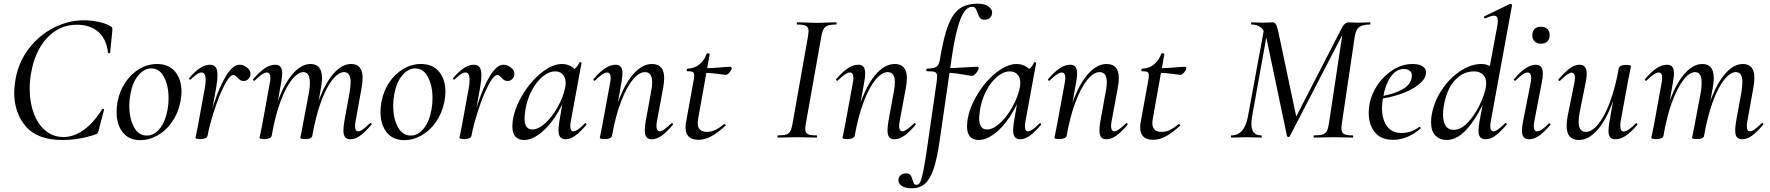

<svg xmlns="http://www.w3.org/2000/svg" viewBox="-20 -746 9597 1041"><path d="M57 -244Q57 -274 64 -316Q81 -411 137.5 -484Q194 -557 273 -596.5Q352 -636 434 -636Q475 -636 516.5 -627Q558 -618 581 -603Q587 -599 588.5 -594.5Q590 -590 589 -579L577 -461Q576 -457 571 -457Q566 -457 566 -461Q556 -537 511.5 -574.5Q467 -612 396 -612Q302 -612 235 -540Q168 -468 148 -346Q141 -307 141 -264Q141 -190 163.5 -130.5Q186 -71 227.5 -37Q269 -3 324 -3Q379 -3 432.5 -40.5Q486 -78 534 -154Q536 -156 538 -156Q541 -156 543 -154Q545 -152 544 -150L515 -40Q512 -28 509 -23.5Q506 -19 497 -17Q410 13 318 13Q183 13 120 -60.5Q57 -134 57 -244Z M612 -139Q612 -161 617 -193Q628 -252 659.5 -299Q691 -346 736 -372.5Q781 -399 831 -399Q895 -399 929.5 -357.5Q964 -316 964 -248Q964 -222 958 -193Q945 -130 911.5 -83Q878 -36 833 -11Q788 14 741 14Q679 14 645.5 -28.5Q612 -71 612 -139ZM888 -149Q894 -181 894 -214Q894 -281 869.5 -328Q845 -375 800 -375Q762 -375 730.5 -338Q699 -301 687 -236Q681 -205 681 -172Q681 -104 706 -57.5Q731 -11 776 -11Q815 -11 845.5 -48Q876 -85 888 -149Z M1279 -395Q1300 -395 1319 -380Q1338 -365 1338 -346Q1338 -330 1327.5 -318.5Q1317 -307 1301 -307Q1290 -307 1283 -311.5Q1276 -316 1268 -325Q1263 -330 1257.5 -334.5Q1252 -339 1245 -339Q1225 -339 1196 -282.5Q1167 -226 1141.5 -147Q1116 -68 1105 -9L1095 -10Q1111 -95 1140 -184.5Q1169 -274 1205.5 -334.5Q1242 -395 1279 -395ZM1040 1Q1041 -5 1046.5 -30Q1052 -55 1055 -74L1091 -271Q1095 -294 1095 -313Q1095 -353 1073 -353Q1052 -353 1014 -315Q1013 -314 1011 -314Q1008 -314 1006 -317.5Q1004 -321 1006 -323Q1038 -360 1065 -377.5Q1092 -395 1118 -395Q1139 -395 1149 -382Q1159 -369 1159 -338Q1159 -314 1153 -276L1105 -9Q1103 -1 1093 3.5Q1083 8 1066 8Q1040 8 1040 1Z M1842 -40Q1842 -57 1847 -89L1876 -248Q1881 -281 1881 -300Q1881 -355 1846 -355Q1816 -355 1783 -314.5Q1750 -274 1721 -195.5Q1692 -117 1673 -9L1659 -10Q1679 -127 1713.5 -215Q1748 -303 1792 -351Q1836 -399 1884 -399Q1946 -399 1946 -323Q1946 -299 1940 -267L1908 -89Q1905 -74 1905 -63Q1905 -34 1923 -34Q1933 -34 1948 -45Q1963 -56 1985 -77Q1987 -79 1989 -79Q1992 -79 1994 -75.5Q1996 -72 1993 -69Q1959 -29 1932.5 -10Q1906 9 1880 9Q1860 9 1851 -2.5Q1842 -14 1842 -40ZM1387 1 1392 -22 1402 -71 1443 -297Q1446 -312 1446 -322Q1446 -353 1427 -353Q1416 -353 1399 -341.5Q1382 -330 1361 -309Q1360 -308 1358 -308Q1355 -308 1353 -311.5Q1351 -315 1353 -317Q1387 -357 1416 -376Q1445 -395 1472 -395Q1492 -395 1501 -383.5Q1510 -372 1510 -347Q1510 -332 1505 -302L1453 -9Q1448 8 1413 8Q1387 8 1387 1ZM1608 1Q1609 -5 1614.5 -30Q1620 -55 1623 -74L1656 -249Q1660 -273 1660 -297Q1660 -355 1625 -355Q1595 -355 1562 -313.5Q1529 -272 1500 -193.5Q1471 -115 1453 -9L1438 -10Q1458 -126 1492.5 -214Q1527 -302 1571.5 -350.5Q1616 -399 1664 -399Q1726 -399 1726 -322Q1726 -300 1720 -268L1673 -9Q1672 -1 1662 3.5Q1652 8 1634 8Q1608 8 1608 1Z M2043 -139Q2043 -161 2048 -193Q2059 -252 2090.5 -299Q2122 -346 2167 -372.5Q2212 -399 2262 -399Q2326 -399 2360.5 -357.5Q2395 -316 2395 -248Q2395 -222 2389 -193Q2376 -130 2342.5 -83Q2309 -36 2264 -11Q2219 14 2172 14Q2110 14 2076.5 -28.5Q2043 -71 2043 -139ZM2319 -149Q2325 -181 2325 -214Q2325 -281 2300.5 -328Q2276 -375 2231 -375Q2193 -375 2161.5 -338Q2130 -301 2118 -236Q2112 -205 2112 -172Q2112 -104 2137 -57.5Q2162 -11 2207 -11Q2246 -11 2276.5 -48Q2307 -85 2319 -149Z M2710 -395Q2731 -395 2750 -380Q2769 -365 2769 -346Q2769 -330 2758.5 -318.5Q2748 -307 2732 -307Q2721 -307 2714 -311.5Q2707 -316 2699 -325Q2694 -330 2688.5 -334.5Q2683 -339 2676 -339Q2656 -339 2627 -282.5Q2598 -226 2572.5 -147Q2547 -68 2536 -9L2526 -10Q2542 -95 2571 -184.5Q2600 -274 2636.5 -334.5Q2673 -395 2710 -395ZM2471 1Q2472 -5 2477.5 -30Q2483 -55 2486 -74L2522 -271Q2526 -294 2526 -313Q2526 -353 2504 -353Q2483 -353 2445 -315Q2444 -314 2442 -314Q2439 -314 2437 -317.5Q2435 -321 2437 -323Q2469 -360 2496 -377.5Q2523 -395 2549 -395Q2570 -395 2580 -382Q2590 -369 2590 -338Q2590 -314 2584 -276L2536 -9Q2534 -1 2524 3.5Q2514 8 2497 8Q2471 8 2471 1Z M2758 -62Q2758 -71 2760 -91Q2770 -160 2813.5 -232.5Q2857 -305 2916 -352Q2975 -399 3027 -399Q3059 -399 3084.5 -381Q3110 -363 3113 -328L3065 -357Q3079 -359 3096.5 -373.5Q3114 -388 3121 -407Q3123 -409 3125 -409Q3128 -409 3131 -407.5Q3134 -406 3133 -405L3075 -89Q3072 -73 3072 -62Q3072 -34 3088 -34Q3110 -34 3151 -77Q3152 -78 3154 -78Q3157 -78 3159 -74.5Q3161 -71 3159 -69Q3126 -30 3099 -10.5Q3072 9 3047 9Q3027 9 3017.5 -3Q3008 -15 3008 -41Q3008 -57 3013 -89L3037 -229L3056 -246Q3028 -169 2988.5 -110.5Q2949 -52 2905 -19.5Q2861 13 2821 13Q2791 13 2774.5 -5.5Q2758 -24 2758 -62ZM3044 -270Q3047 -284 3047 -296Q3047 -324 3032 -341.5Q3017 -359 2990 -359Q2957 -359 2923 -331.5Q2889 -304 2863 -255Q2837 -206 2828 -147Q2824 -115 2824 -105Q2824 -44 2866 -44Q2900 -44 2937.5 -79Q2975 -114 3004.5 -167Q3034 -220 3044 -270Z M3476 -40Q3476 -57 3481 -89L3510 -248Q3516 -278 3516 -300Q3516 -355 3477 -355Q3445 -355 3411 -314Q3377 -273 3347 -194.5Q3317 -116 3298 -9L3284 -10Q3304 -126 3339 -214Q3374 -302 3419.5 -350.5Q3465 -399 3515 -399Q3548 -399 3564.5 -380Q3581 -361 3581 -322Q3581 -299 3575 -267L3542 -89Q3539 -74 3539 -64Q3539 -34 3558 -34Q3575 -34 3620 -77Q3622 -79 3623 -79Q3626 -79 3628 -75.5Q3630 -72 3628 -69Q3594 -29 3567 -10Q3540 9 3514 9Q3494 9 3485 -2.5Q3476 -14 3476 -40ZM3232 1 3236 -19Q3245 -62 3247 -74L3288 -297Q3291 -312 3291 -322Q3291 -353 3272 -353Q3261 -353 3244 -341.5Q3227 -330 3206 -309Q3205 -308 3203 -308Q3200 -308 3198 -311.5Q3196 -315 3198 -317Q3232 -357 3261 -376Q3290 -395 3317 -395Q3337 -395 3346 -383.5Q3355 -372 3355 -347Q3355 -332 3350 -302L3298 -9Q3296 -1 3286 3.5Q3276 8 3259 8Q3232 8 3232 1Z M3697 -54Q3697 -70 3699 -80L3740 -306Q3744 -323 3744 -337Q3744 -351 3736 -355.5Q3728 -360 3706 -360Q3703 -360 3703 -365Q3703 -368 3704.5 -371Q3706 -374 3707 -374Q3744 -374 3771.5 -396.5Q3799 -419 3811 -454Q3811 -457 3818 -457Q3822 -457 3825.5 -455.5Q3829 -454 3828 -453L3766 -106Q3763 -91 3763 -78Q3763 -31 3813 -31Q3837 -31 3858.5 -41.5Q3880 -52 3906 -73H3907Q3910 -73 3913 -70Q3916 -67 3914 -65Q3869 -24 3834.5 -6Q3800 12 3768 12Q3697 12 3697 -54ZM3795 -351 3797 -376Q3844 -376 3904 -382L3940 -384Q3943 -384 3945 -381.5Q3947 -379 3947 -376Q3947 -367 3935.5 -353.5Q3924 -340 3914 -340Q3910 -340 3871.5 -345.5Q3833 -351 3795 -351Z M4198 -12Q4229 -12 4243.5 -17Q4258 -22 4265.5 -36Q4273 -50 4278 -81L4360 -544Q4364 -570 4364 -576Q4364 -598 4350.5 -605.5Q4337 -613 4303 -613Q4300 -613 4300 -619Q4300 -625 4303 -625L4346 -624Q4384 -622 4406 -622Q4434 -622 4472 -624L4513 -625Q4516 -625 4516 -619Q4516 -613 4513 -613Q4483 -613 4467.5 -607Q4452 -601 4444.5 -586.5Q4437 -572 4432 -542L4350 -81Q4346 -62 4346 -48Q4346 -26 4359 -19Q4372 -12 4408 -12Q4410 -12 4410 -6Q4410 0 4408 0Q4382 0 4366 -1L4302 -2L4242 -1Q4226 0 4198 0Q4195 0 4195 -6Q4195 -12 4198 -12Z M4792 -40Q4792 -57 4797 -89L4826 -248Q4832 -278 4832 -300Q4832 -355 4793 -355Q4761 -355 4727 -314Q4693 -273 4663 -194.5Q4633 -116 4614 -9L4600 -10Q4620 -126 4655 -214Q4690 -302 4735.5 -350.5Q4781 -399 4831 -399Q4864 -399 4880.5 -380Q4897 -361 4897 -322Q4897 -299 4891 -267L4858 -89Q4855 -74 4855 -64Q4855 -34 4874 -34Q4891 -34 4936 -77Q4938 -79 4939 -79Q4942 -79 4944 -75.5Q4946 -72 4944 -69Q4910 -29 4883 -10Q4856 9 4830 9Q4810 9 4801 -2.5Q4792 -14 4792 -40ZM4548 1 4552 -19Q4561 -62 4563 -74L4604 -297Q4607 -312 4607 -322Q4607 -353 4588 -353Q4577 -353 4560 -341.5Q4543 -330 4522 -309Q4521 -308 4519 -308Q4516 -308 4514 -311.5Q4512 -315 4514 -317Q4548 -357 4577 -376Q4606 -395 4633 -395Q4653 -395 4662 -383.5Q4671 -372 4671 -347Q4671 -332 4666 -302L4614 -9Q4612 -1 4602 3.5Q4592 8 4575 8Q4548 8 4548 1Z M4851 232Q4851 215 4862.5 204.5Q4874 194 4891 194Q4909 194 4916 203Q4923 212 4928 230Q4932 244 4936 250Q4940 256 4950 256Q4962 256 4969.5 240.5Q4977 225 4986 181.5Q4995 138 5008 47L5059 -306Q5061 -326 5061 -332Q5061 -350 5050 -355Q5039 -360 5005 -360Q5002 -360 5002 -365Q5002 -368 5003.5 -371Q5005 -374 5006 -374Q5041 -374 5056 -383.5Q5071 -393 5075 -418Q5095 -541 5120 -606.5Q5145 -672 5182.5 -699Q5220 -726 5282 -726Q5319 -726 5340.5 -710Q5362 -694 5359 -672Q5356 -656 5345 -647.5Q5334 -639 5320 -639Q5301 -639 5293.5 -648.5Q5286 -658 5280 -677Q5274 -694 5268.5 -701.5Q5263 -709 5250 -709Q5214 -709 5187.5 -642Q5161 -575 5141 -439L5074 21Q5060 118 5041 172.5Q5022 227 4994 251Q4966 275 4923 275Q4889 275 4870 262.5Q4851 250 4851 232ZM5094 -352 5096 -376Q5148 -376 5234 -382L5279 -384Q5286 -384 5286 -376Q5286 -366 5272 -349.5Q5258 -333 5246 -335Q5194 -344 5163.5 -348Q5133 -352 5094 -352Z M5223 -62Q5223 -71 5225 -91Q5235 -160 5278.5 -232.5Q5322 -305 5381 -352Q5440 -399 5492 -399Q5524 -399 5549.5 -381Q5575 -363 5578 -328L5530 -357Q5544 -359 5561.5 -373.5Q5579 -388 5586 -407Q5588 -409 5590 -409Q5593 -409 5596 -407.5Q5599 -406 5598 -405L5540 -89Q5537 -73 5537 -62Q5537 -34 5553 -34Q5575 -34 5616 -77Q5617 -78 5619 -78Q5622 -78 5624 -74.5Q5626 -71 5624 -69Q5591 -30 5564 -10.5Q5537 9 5512 9Q5492 9 5482.5 -3Q5473 -15 5473 -41Q5473 -57 5478 -89L5502 -229L5521 -246Q5493 -169 5453.5 -110.5Q5414 -52 5370 -19.5Q5326 13 5286 13Q5256 13 5239.5 -5.5Q5223 -24 5223 -62ZM5509 -270Q5512 -284 5512 -296Q5512 -324 5497 -341.5Q5482 -359 5455 -359Q5422 -359 5388 -331.5Q5354 -304 5328 -255Q5302 -206 5293 -147Q5289 -115 5289 -105Q5289 -44 5331 -44Q5365 -44 5402.5 -79Q5440 -114 5469.5 -167Q5499 -220 5509 -270Z M5941 -40Q5941 -57 5946 -89L5975 -248Q5981 -278 5981 -300Q5981 -355 5942 -355Q5910 -355 5876 -314Q5842 -273 5812 -194.5Q5782 -116 5763 -9L5749 -10Q5769 -126 5804 -214Q5839 -302 5884.5 -350.5Q5930 -399 5980 -399Q6013 -399 6029.5 -380Q6046 -361 6046 -322Q6046 -299 6040 -267L6007 -89Q6004 -74 6004 -64Q6004 -34 6023 -34Q6040 -34 6085 -77Q6087 -79 6088 -79Q6091 -79 6093 -75.5Q6095 -72 6093 -69Q6059 -29 6032 -10Q6005 9 5979 9Q5959 9 5950 -2.5Q5941 -14 5941 -40ZM5697 1 5701 -19Q5710 -62 5712 -74L5753 -297Q5756 -312 5756 -322Q5756 -353 5737 -353Q5726 -353 5709 -341.5Q5692 -330 5671 -309Q5670 -308 5668 -308Q5665 -308 5663 -311.5Q5661 -315 5663 -317Q5697 -357 5726 -376Q5755 -395 5782 -395Q5802 -395 5811 -383.5Q5820 -372 5820 -347Q5820 -332 5815 -302L5763 -9Q5761 -1 5751 3.5Q5741 8 5724 8Q5697 8 5697 1Z M6162 -54Q6162 -70 6164 -80L6205 -306Q6209 -323 6209 -337Q6209 -351 6201 -355.5Q6193 -360 6171 -360Q6168 -360 6168 -365Q6168 -368 6169.5 -371Q6171 -374 6172 -374Q6209 -374 6236.5 -396.5Q6264 -419 6276 -454Q6276 -457 6283 -457Q6287 -457 6290.5 -455.5Q6294 -454 6293 -453L6231 -106Q6228 -91 6228 -78Q6228 -31 6278 -31Q6302 -31 6323.5 -41.5Q6345 -52 6371 -73H6372Q6375 -73 6378 -70Q6381 -67 6379 -65Q6334 -24 6299.5 -6Q6265 12 6233 12Q6162 12 6162 -54ZM6260 -351 6262 -376Q6309 -376 6369 -382L6405 -384Q6408 -384 6410 -381.5Q6412 -379 6412 -376Q6412 -367 6400.5 -353.5Q6389 -340 6379 -340Q6375 -340 6336.5 -345.5Q6298 -351 6260 -351Z M7105 -12Q7137 -12 7152 -17Q7167 -22 7174.5 -36.5Q7182 -51 7186 -81L7262 -585L7287 -613L6973 -7Q6971 -3 6966 -3Q6960 -3 6958 -8L6846 -542Q6830 -613 6766 -613Q6763 -613 6763 -619Q6763 -625 6766 -625Q6782 -625 6792 -624L6824 -623Q6846 -623 6859.5 -624Q6873 -625 6880 -625Q6891 -625 6897.5 -615Q6904 -605 6911 -573L7011 -100L6968 -37L7258 -600Q7273 -625 7292 -625Q7299 -625 7312 -624Q7325 -623 7342 -623L7381 -624Q7390 -625 7408 -625Q7410 -625 7410 -619Q7410 -613 7408 -613Q7369 -613 7350 -599.5Q7331 -586 7325 -546L7256 -81Q7253 -63 7253 -51Q7253 -28 7266 -20Q7279 -12 7314 -12Q7317 -12 7317 -6Q7317 0 7314 0Q7288 0 7273 -1L7210 -2L7149 -1Q7133 0 7105 0Q7102 0 7102 -6Q7102 -12 7105 -12ZM6657 -12Q6727 -12 6746 -114L6836 -602L6856 -600L6769 -116Q6765 -95 6765 -74Q6765 -12 6818 -12Q6821 -12 6821 -6Q6821 0 6818 0Q6797 0 6786 -1L6737 -2L6693 -1Q6681 0 6657 0Q6654 0 6654 -6Q6654 -12 6657 -12Z M7401 -135Q7401 -157 7406 -185Q7416 -237 7449.5 -286.5Q7483 -336 7533 -367.5Q7583 -399 7639 -399Q7677 -399 7696 -384.5Q7715 -370 7711 -345Q7706 -313 7667.5 -284Q7629 -255 7570 -235Q7511 -215 7446 -208L7448 -221Q7534 -233 7584.5 -262Q7635 -291 7635 -338Q7635 -354 7622.5 -363Q7610 -372 7592 -372Q7549 -372 7519.5 -328.5Q7490 -285 7479 -218Q7473 -188 7473 -160Q7473 -99 7500 -62Q7527 -25 7577 -25Q7633 -25 7675 -58H7676Q7679 -58 7681.5 -55Q7684 -52 7682 -49Q7611 12 7533 12Q7467 12 7434 -29Q7401 -70 7401 -135Z M7739 -84Q7739 -106 7743 -126Q7756 -197 7798 -260Q7840 -323 7898 -361Q7956 -399 8012 -399Q8044 -399 8067 -382Q8090 -365 8093 -332L8049 -246Q8001 -127 7943 -57Q7885 13 7823 13Q7787 13 7763 -10.5Q7739 -34 7739 -84ZM8038 -294Q8038 -325 8020 -342Q8002 -359 7972 -359Q7912 -359 7867.5 -310Q7823 -261 7808 -171Q7804 -148 7804 -125Q7804 -83 7819 -62.5Q7834 -42 7861 -42Q7904 -42 7944.5 -88.5Q7985 -135 8011.5 -196.5Q8038 -258 8038 -294ZM7996 -39Q7996 -59 8002 -89L8099 -610Q8101 -619 8101 -633Q8101 -661 8080 -661Q8065 -661 8033 -646H8032Q8028 -646 8026.5 -651.5Q8025 -657 8029 -658L8167 -725H8169Q8173 -725 8176 -722Q8179 -719 8178 -717L8063 -89Q8060 -73 8060 -62Q8060 -34 8078 -34Q8088 -34 8103 -45Q8118 -56 8140 -77Q8142 -79 8144 -79Q8147 -79 8149 -75.5Q8151 -72 8148 -69Q8113 -29 8087 -10Q8061 9 8035 9Q8015 9 8005.5 -2.5Q7996 -14 7996 -39Z M8232 -39Q8232 -59 8238 -89L8279 -297Q8282 -312 8282 -322Q8282 -353 8262 -353Q8251 -353 8234 -341.5Q8217 -330 8197 -309Q8196 -308 8194 -308Q8191 -308 8188.5 -311.5Q8186 -315 8189 -317Q8255 -395 8306 -395Q8326 -395 8335.5 -383.5Q8345 -372 8345 -348Q8345 -325 8340 -302L8299 -89Q8296 -73 8296 -62Q8296 -34 8314 -34Q8337 -34 8377 -76Q8378 -77 8380 -77Q8384 -77 8386 -73.5Q8388 -70 8385 -68Q8352 -29 8324.5 -10Q8297 9 8271 9Q8251 9 8241.5 -2.5Q8232 -14 8232 -39ZM8288 -556Q8288 -577 8300.5 -589Q8313 -601 8335 -601Q8357 -601 8369.5 -589Q8382 -577 8382 -556Q8382 -534 8370 -521.5Q8358 -509 8335 -509Q8313 -509 8300.5 -521.5Q8288 -534 8288 -556Z M8474 -64Q8474 -88 8480 -119L8516 -297Q8519 -312 8519 -323Q8519 -352 8501 -352Q8482 -352 8439 -309Q8437 -307 8435 -307Q8432 -307 8430 -310.5Q8428 -314 8431 -317Q8466 -357 8492 -376Q8518 -395 8544 -395Q8583 -395 8583 -346Q8583 -327 8577 -297L8545 -138Q8539 -108 8539 -86Q8539 -31 8579 -31Q8611 -31 8645 -72Q8679 -113 8708.5 -191.5Q8738 -270 8757 -377L8771 -376Q8751 -260 8716 -172Q8681 -84 8635.5 -35.5Q8590 13 8540 13Q8474 13 8474 -64ZM8701 -38Q8701 -54 8706 -84L8757 -377Q8759 -385 8769 -389.5Q8779 -394 8797 -394Q8823 -394 8823 -387L8819 -367Q8810 -324 8808 -312L8767 -89Q8765 -80 8765 -64Q8765 -33 8783 -33Q8795 -33 8812 -44.5Q8829 -56 8849 -77Q8850 -78 8852 -78Q8855 -78 8857 -74.5Q8859 -71 8857 -69Q8822 -28 8794 -9.5Q8766 9 8739 9Q8719 9 8710 -2Q8701 -13 8701 -38Z M9388 -40Q9388 -57 9393 -89L9422 -248Q9427 -281 9427 -300Q9427 -355 9392 -355Q9362 -355 9329 -314.5Q9296 -274 9267 -195.5Q9238 -117 9219 -9L9205 -10Q9225 -127 9259.5 -215Q9294 -303 9338 -351Q9382 -399 9430 -399Q9492 -399 9492 -323Q9492 -299 9486 -267L9454 -89Q9451 -74 9451 -63Q9451 -34 9469 -34Q9479 -34 9494 -45Q9509 -56 9531 -77Q9533 -79 9535 -79Q9538 -79 9540 -75.5Q9542 -72 9539 -69Q9505 -29 9478.5 -10Q9452 9 9426 9Q9406 9 9397 -2.5Q9388 -14 9388 -40ZM8933 1 8938 -22 8948 -71 8989 -297Q8992 -312 8992 -322Q8992 -353 8973 -353Q8962 -353 8945 -341.5Q8928 -330 8907 -309Q8906 -308 8904 -308Q8901 -308 8899 -311.5Q8897 -315 8899 -317Q8933 -357 8962 -376Q8991 -395 9018 -395Q9038 -395 9047 -383.5Q9056 -372 9056 -347Q9056 -332 9051 -302L8999 -9Q8994 8 8959 8Q8933 8 8933 1ZM9154 1Q9155 -5 9160.5 -30Q9166 -55 9169 -74L9202 -249Q9206 -273 9206 -297Q9206 -355 9171 -355Q9141 -355 9108 -313.5Q9075 -272 9046 -193.5Q9017 -115 8999 -9L8984 -10Q9004 -126 9038.5 -214Q9073 -302 9117.5 -350.5Q9162 -399 9210 -399Q9272 -399 9272 -322Q9272 -300 9266 -268L9219 -9Q9218 -1 9208 3.5Q9198 8 9180 8Q9154 8 9154 1Z"/></svg>

Font: Cormorant Infant Medium
Style: Italic
Weight: 500
Italic angle: -10°
Designer: Christian Thalmann (Catharsis Fonts)
Foundry: Catharsis Fonts
Version: Version 4.000